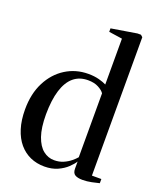

<svg xmlns="http://www.w3.org/2000/svg" viewBox="-151 -910 839 1015"><g transform="rotate(20 268.0 -403.0)"><path d="M221.5 11Q178 11 142 -5Q106 -21 79.2 -52.5Q52.5 -84 37.8 -130.8Q23 -177.5 23 -238.5Q23 -327 56.5 -392.2Q90 -457.5 147 -493.2Q204 -529 274.5 -529Q308 -529 335 -521.8Q362 -514.5 376.5 -506.5V-764.5L301 -775.5V-795L444.5 -818.5H464L475 -808.5V-30H528V-6.5Q511.5 -2 485.8 3.2Q460 8.5 435.5 8.5Q408.5 8.5 393.5 -0.2Q378.5 -9 378.5 -34V-74Q369 -58 347.8 -37.8Q326.5 -17.5 294.8 -3.2Q263 11 221.5 11ZM258.5 -38Q287 -38 310 -48Q333 -58 350 -72Q367 -86 376.5 -97.5V-457Q367 -471.5 343.2 -484.2Q319.5 -497 284 -497Q236 -497 203.2 -469.5Q170.5 -442 153.5 -387.5Q136.5 -333 136 -252Q136 -176 152.5 -129Q169 -82 196.8 -60Q224.5 -38 258.5 -38Z"/></g></svg>

Font: Merriweather 120pt
Style: Regular
Weight: 400
Version: Version 2.100